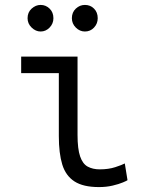

<svg xmlns="http://www.w3.org/2000/svg" viewBox="-20 -748 600 780"><path d="M382 12Q318 12 282.5 -11Q247 -34 233 -79.5Q219 -125 219 -195V-451H66V-518H295V-200Q295 -143 305.5 -112.5Q316 -82 336.5 -71Q357 -60 385 -60Q421 -60 448.5 -69Q476 -78 487 -84L498 -16Q496 -14 479.5 -7Q463 0 437.5 6Q412 12 382 12ZM325 -620Q304 -620 288 -636Q272 -652 272 -674Q272 -698 288 -713Q304 -728 325 -728Q347 -728 362 -713Q377 -698 377 -674Q377 -652 362 -636Q347 -620 325 -620ZM145 -620Q125 -620 108.5 -636Q92 -652 92 -674Q92 -698 108.5 -713Q125 -728 145 -728Q166 -728 181.5 -713Q197 -698 197 -674Q197 -652 181.5 -636Q166 -620 145 -620Z"/></svg>

Font: Ubuntu Sans Mono
Style: Regular
Weight: 400
Monospace: yes
Designer: Dalton Maag Ltd
Foundry: Dalton Maag Ltd
Version: Version 1.006